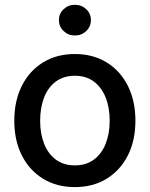

<svg xmlns="http://www.w3.org/2000/svg" viewBox="-20 -762 619 794"><path d="M289.6 11.7Q214.4 11.7 158 -22.9Q101.6 -57.6 70.3 -119.4Q39.1 -181.2 39.1 -262.7Q39.1 -344.7 70.3 -407Q101.6 -469.2 158 -503.9Q214.4 -538.6 289.6 -538.6Q364.7 -538.6 421.1 -503.9Q477.5 -469.2 508.8 -407Q540 -344.7 540 -262.7Q540 -181.2 508.8 -119.4Q477.5 -57.6 421.1 -22.9Q364.7 11.7 289.6 11.7ZM289.6 -78.1Q336.4 -78.1 368.4 -102.1Q400.4 -126 417 -167.7Q433.6 -209.5 433.6 -262.7Q433.6 -316.9 417 -358.6Q400.4 -400.4 368.4 -424.6Q336.4 -448.7 289.6 -448.7Q243.2 -448.7 210.9 -424.8Q178.7 -400.9 162.4 -358.9Q146 -316.9 146 -262.7Q146 -209.5 162.4 -167.7Q178.7 -126 210.9 -102.1Q243.2 -78.1 289.6 -78.1ZM289.6 -615.2Q262.2 -615.2 242.9 -633.8Q223.6 -652.3 223.6 -678.7Q223.6 -705.6 242.9 -723.9Q262.2 -742.2 289.6 -742.2Q317.4 -742.2 336.7 -723.9Q356 -705.6 356 -678.7Q356 -652.3 336.7 -633.8Q317.4 -615.2 289.6 -615.2Z"/></svg>

Font: Inter 24pt Medium
Style: Regular
Weight: 500
Designer: Rasmus Andersson
Foundry: rsms
Version: Version 4.001;git-66647c0bb